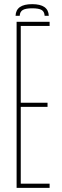

<svg xmlns="http://www.w3.org/2000/svg" viewBox="-20 -905 299 925"><path d="M60 0V-800H219V-780H80V-410H209V-390H80V-20H219V0ZM55 -829Q57 -885 135 -885Q213 -885 215 -829H195Q194 -849 180.5 -857Q167 -865 135 -865Q104 -865 90 -857Q76 -849 75 -829Z"/></svg>

Font: Big Shoulders Display Thin
Style: Regular
Weight: 100
Designer: Patric King
Foundry: XO Type Co
Version: Version 1.000; ttfautohint (v1.8.2)